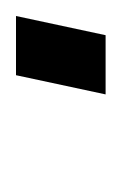

<svg xmlns="http://www.w3.org/2000/svg" viewBox="24 -176 152 240"><g transform="rotate(90 100.0 -56.0)"><path d="M0 0 24 -112H98L74 0Z"/></g></svg>

Font: PTCRaleway Medium
Style: Italic
Weight: 500
Italic angle: -12°
Designer: Matt McInerney, Pablo Impallari, Rodrigo Fuenzalida
Foundry: Matt McInerney, Pablo Impallari, Rodrigo Fuenzalida
Version: Version 3.000g; ttfautohint (v1.5) -l 8 -r 28 -G 28 -x 14 -D